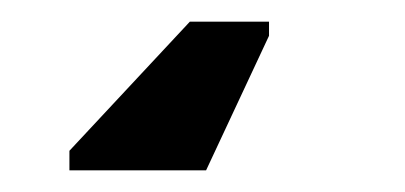

<svg xmlns="http://www.w3.org/2000/svg" viewBox="-20 40 373 177"><path d="M155 60H228V73L170 197H44V179Z"/></svg>

Font: Libra Sans
Style: Bold
Weight: 700
Foundry: Context Ltd
Version: Version 1.000